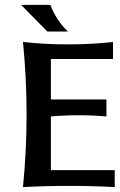

<svg xmlns="http://www.w3.org/2000/svg" viewBox="-20 -763 488 783"><path d="M447.8 -69.3V0Q359.4 -4.9 261.2 -4.9Q163.1 -4.9 73.7 0Q88.4 -147.5 88.4 -295.7Q88.4 -443.8 73.7 -591.8Q161.1 -582 257.3 -582Q353.5 -582 440.9 -591.8V-522.5H187.5V-357.4H414.1V-288.1Q360.4 -293 300.8 -293Q241.2 -293 187.5 -288.1V-69.3ZM256.8 -634.3H173.3L65.9 -743.2H185.5Q208.5 -681.2 256.8 -634.3Z"/></svg>

Font: Rachana
Style: Bold
Weight: 700
Designer: Hussain KH
Foundry: Hussain KH, Rajeesh K Nambiar, Santhosh Thottingal, Swathanthra Malayalam Computing (http://smc.org.in)
Version: Version 7.0.0+20221109